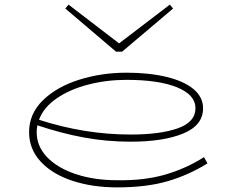

<svg xmlns="http://www.w3.org/2000/svg" viewBox="-20 -799 1031 832"><path d="M879 -91Q797 -40 705.5 -13.5Q614 13 488 13Q381 13 294 -15.5Q207 -44 156.5 -98.5Q106 -153 106 -226Q106 -306 166 -364.5Q226 -423 323 -453.5Q420 -484 528 -484Q627 -484 702.5 -465.5Q778 -447 819 -412.5Q860 -378 860 -330Q860 -256 774 -220.5Q688 -185 546 -185Q443 -185 344.5 -203Q246 -221 142 -256Q139 -241 139 -226Q139 -165 184 -118Q229 -71 308.5 -44.5Q388 -18 488 -18Q604 -16 694.5 -42Q785 -68 864 -118ZM149 -280Q347 -216 546 -216Q674 -216 750.5 -243Q827 -270 827 -330Q827 -388 747.5 -420.5Q668 -453 528 -453Q442 -453 362.5 -432.5Q283 -412 226 -373Q169 -334 149 -280ZM730 -762 509 -575H483L263 -762L277 -779L496 -611L716 -779Z"/></svg>

Font: BioRhyme Expanded ExtraLight
Style: Regular
Weight: 275
Width: 7
Designer: Aoife Mooney
Foundry: Aoife Mooney Type
Version: Version 1.001